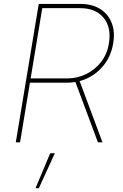

<svg xmlns="http://www.w3.org/2000/svg" viewBox="-20 -748 649 1009"><path d="M63 0 183.6 -727.5H401.4Q462.4 -727.5 504.9 -701.7Q547.4 -675.8 566.4 -628.9Q585.4 -582 574.7 -519.5Q564.5 -458 530 -411.6Q495.6 -365.2 444.6 -339.4Q393.6 -313.5 332.5 -313.5H126.5L130.4 -335.9H332.5Q386.7 -335.9 433.3 -358.9Q480 -381.8 511.7 -423.1Q543.5 -464.4 552.2 -519.5Q566.4 -603.5 524.7 -654.3Q482.9 -705.1 401.4 -705.1H202.1L85.4 0ZM494.6 0 371.1 -331.1H395L518.6 0ZM166.5 241.2 243.7 57.6H268.1L184.1 241.2Z"/></svg>

Font: Inter 17pt Thin
Style: Italic
Weight: 250
Italic angle: -9.3988°
Version: Version 4.001;git-66647c0bb